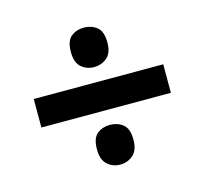

<svg xmlns="http://www.w3.org/2000/svg" viewBox="-81 -700 743 696"><g transform="rotate(-15 290.5 -352.0)"><path d="M47 -299V-406H533V-299ZM289 -95Q261 -95 241 -113Q221 -131 221 -170Q221 -212 241 -228Q261 -244 289 -244Q317 -244 337.5 -228Q358 -212 358 -170Q358 -131 337.5 -113Q317 -95 289 -95ZM289 -461Q261 -461 241 -478.5Q221 -496 221 -535Q221 -577 241 -593Q261 -609 289 -609Q317 -609 337.5 -593Q358 -577 358 -535Q358 -496 337.5 -478.5Q317 -461 289 -461Z"/></g></svg>

Font: Noto Sans Cherokee
Style: Regular
Weight: 400
Designer: Monotype Design Team
Foundry: Monotype Imaging Inc.
Version: Version 2.001